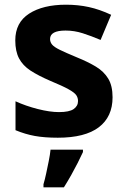

<svg xmlns="http://www.w3.org/2000/svg" viewBox="-20 -576 537 817"><path d="M459 -162Q459 -79 400.5 -34.5Q342 10 226 10Q169 10 128 2.5Q87 -5 46 -22V-145Q90 -125 141 -112Q192 -99 231 -99Q275 -99 293.5 -112Q312 -125 312 -146Q312 -160 304.5 -171Q297 -182 272 -196Q247 -210 194 -232Q143 -254 110 -275.5Q77 -297 61 -327.5Q45 -358 45 -404Q45 -480 104 -518Q163 -556 261 -556Q312 -556 358 -546Q404 -536 453 -513L408 -406Q368 -423 332 -434.5Q296 -446 259 -446Q226 -446 209.5 -437Q193 -428 193 -410Q193 -397 201.5 -386.5Q210 -376 234.5 -364Q259 -352 307 -332Q354 -313 388 -292.5Q422 -272 440.5 -241.5Q459 -211 459 -162ZM333 71Q323 93 310.5 117.5Q298 142 283.5 168Q269 194 252 221H165V208Q171 188 176.5 162Q182 136 187.5 109Q193 82 195 61H333Z"/></svg>

Font: Noto Sans Adlam
Style: Regular
Weight: 400
Designer: Mark Jamra, Neil Patel
Foundry: JamraPatel LLC
Version: Version 3.001